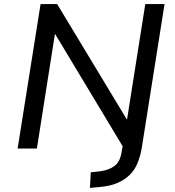

<svg xmlns="http://www.w3.org/2000/svg" viewBox="-20 -725 856 937"><path d="M419 192 423 116 468 111Q513 105 540 84Q567 63 574 14L585 -51L589 6L249 -559H248L160 0H66L178 -705H259L599 -142H600L689 -705H783L671 2Q664 40 650.5 72.5Q637 105 612.5 129Q588 153 551.5 168.5Q515 184 463 188Z"/></svg>

Font: Nunito Sans 7pt Medium
Style: Italic
Weight: 500
Italic angle: -9°
Designer: Vernon Adams
Foundry: Vernon Adams
Version: Version 3.101;gftools[0.9.27]